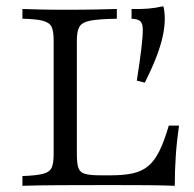

<svg xmlns="http://www.w3.org/2000/svg" viewBox="-20 -600 625 620"><path d="M447.6 -333.1 421.8 -339.5Q431.5 -401.6 436.3 -441.9Q441.1 -482.3 441.1 -503.2Q441.1 -523.4 433.5 -531Q425.8 -538.7 404.8 -539.5V-571Q434.7 -570.2 458.5 -572.2Q482.3 -574.2 507.3 -579.8Q508.9 -576.6 510.5 -564.5Q512.1 -552.4 512.1 -540.3Q512.1 -516.1 506.5 -487.5Q500.8 -458.9 487.1 -421.8Q473.4 -384.7 447.6 -333.1ZM52.4 0V-31.5Q97.6 -33.1 119 -38.7Q140.3 -44.4 146.8 -58.5Q153.2 -72.6 153.2 -100.8V-470.2Q153.2 -500 146.4 -513.7Q139.5 -527.4 117.7 -533.1Q96 -538.7 52.4 -539.5V-571Q73.4 -570.2 108.1 -569.4Q142.7 -568.5 190.3 -568.5Q249.2 -568.5 291.5 -569.4Q333.9 -570.2 357.3 -571V-539.5Q300 -538.7 272.6 -533.5Q245.2 -528.2 236.7 -514.1Q228.2 -500 228.2 -470.2V-100.8Q228.2 -72.6 233.1 -58.1Q237.9 -43.5 254 -38.7Q270.2 -33.9 303.2 -33.9H339.5Q379.8 -33.9 408.9 -40.3Q437.9 -46.8 458.5 -63.7Q479 -80.6 494.8 -112.5Q510.5 -144.4 525 -194.4H558.1Q550.8 -144.4 547.6 -96.4Q544.4 -48.4 544.4 0Q506.5 -1.6 456 -2Q405.6 -2.4 336.3 -2.4Q241.9 -2.4 170.2 -2Q98.4 -1.6 52.4 0Z"/></svg>

Font: Playfair 12pt Light
Style: Regular
Weight: 300
Designer: Claus Eggers Sørensen
Foundry: Claus Eggers Sørensen
Version: Version 2.000;gftools[0.9.28]